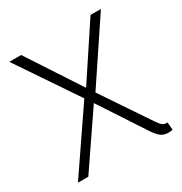

<svg xmlns="http://www.w3.org/2000/svg" viewBox="-140 -674 745 786"><g transform="rotate(-30 232.0 -280.5)"><path d="M453 6Q447 7 441.5 7.5Q436 8 431 8Q413 8 398.5 -2Q384 -12 366 -40L213 -273L13 -569H69L245 -300L407 -59Q420 -40 428 -35Q436 -30 446 -30Q447 -30 448 -30Q449 -30 450 -30ZM9 0 211 -296 223 -306 397 -569H446L249 -274L238 -264L58 0Z"/></g></svg>

Font: Yaldevi ExtraLight ExtraLight
Style: Regular
Weight: 250
Version: Version 1.100